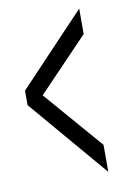

<svg xmlns="http://www.w3.org/2000/svg" viewBox="-66 -608 383 602"><g transform="rotate(-10 125.0 -307.0)"><path d="M230 -47 17 -297V-343L229 -567V-486L69 -319L230 -133Z"/></g></svg>

Font: Inconsolata UltraCondensed Medium
Style: Regular
Weight: 500
Width: 1
Monospace: yes
Designer: Raph Levien, Cyreal, Brenton Simpson
Foundry: Raph Levien, Cyreal, Google
Version: Version 3.001; ttfautohint (v1.8.2.53-6de2)